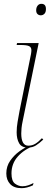

<svg xmlns="http://www.w3.org/2000/svg" viewBox="-20 -761 264 1003"><path d="M193 -681Q183 -681 176 -687.5Q169 -694 169 -707Q169 -722 176.5 -731.5Q184 -741 196 -741Q220 -741 220 -714Q220 -697 212 -689Q204 -681 193 -681ZM126 10Q93 10 80 -12.5Q67 -35 67 -70Q67 -96 72 -125Q77 -154 82 -181L142 -479Q143 -485 143.5 -490Q144 -495 144 -499Q144 -514 132 -520Q120 -526 86 -526H67L69 -536H182L99 -131Q94 -108 92.5 -92Q91 -76 91 -64Q91 0 128 0Q148 0 164.5 -10Q181 -20 199 -39L206 -32Q186 -13 168 -1.5Q150 10 126 10ZM93 222Q53 222 33 200.5Q13 179 13 145Q13 108 33 79Q53 50 81.5 29.5Q110 9 134 0H160Q108 18 74 55.5Q40 93 40 145Q40 185 58.5 198.5Q77 212 97 212Q113 212 127.5 207Q142 202 155 195L152 207Q120 222 93 222Z"/></svg>

Font: Noto Serif Display SemiCondensed Thin
Style: Italic
Weight: 100
Width: 4
Italic angle: -12°
Designer: Monotype Design Team
Foundry: Monotype Imaging Inc.
Version: Version 2.009